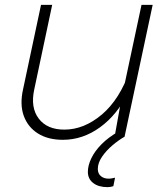

<svg xmlns="http://www.w3.org/2000/svg" viewBox="-20 -564 690 791"><path d="M195 -544 121 -195Q105 -121 139.5 -75.5Q174 -30 245 -30Q326 -30 399.5 -92Q473 -154 515 -274L507 -181Q463 -91 392 -39.5Q321 12 239 12Q178 12 136.5 -14Q95 -40 78 -86.5Q61 -133 75 -196L149 -544ZM609 -544 493 0H452L479 -150L563 -544ZM447 203Q441 205 435 206Q429 207 423 207Q386 207 364 190Q342 173 342 144Q342 118 356 88.5Q370 59 398 30.5Q426 2 468 -22L492 0Q469 13 443.5 34.5Q418 56 400.5 81.5Q383 107 383 132Q383 151 395.5 161.5Q408 172 427 172Q436 172 442 170.5Q448 169 454 168Z"/></svg>

Font: Azeret Mono Thin Thin
Style: Italic
Weight: 250
Italic angle: -12°
Version: Version 1.002